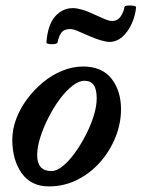

<svg xmlns="http://www.w3.org/2000/svg" viewBox="-20 -654 507 687"><path d="M155 13Q91 13 57.5 -34.5Q24 -82 24 -154Q24 -191 38 -228.5Q52 -266 77 -299.5Q102 -333 134 -359.5Q166 -386 203 -401Q240 -416 277 -416Q345 -416 379 -372.5Q413 -329 413 -263Q413 -212 393 -162.5Q373 -113 338 -73.5Q303 -34 256 -10.5Q209 13 155 13ZM165 -42Q183 -42 205 -60Q227 -78 248 -107Q269 -136 287 -171Q305 -206 315.5 -240Q326 -274 326 -302Q326 -335 315 -350Q304 -365 282 -365Q262 -365 238.5 -346.5Q215 -328 193 -298Q171 -268 153 -232.5Q135 -197 124 -162Q113 -127 113 -99Q113 -71 125.5 -56.5Q138 -42 165 -42ZM186 -502Q185 -498 175 -496.5Q165 -495 155.5 -496.5Q146 -498 146 -502Q151 -566 177.5 -595.5Q204 -625 241 -625Q254 -625 273.5 -619.5Q293 -614 318 -602Q344 -590 357.5 -584.5Q371 -579 381 -579Q401 -579 412 -595.5Q423 -612 425 -628Q426 -633 436 -634Q446 -635 456.5 -633.5Q467 -632 467 -628Q464 -597 451 -568.5Q438 -540 417.5 -522Q397 -504 371 -504Q361 -504 341.5 -509.5Q322 -515 295 -527Q268 -539 254.5 -544.5Q241 -550 230 -550Q209 -550 199.5 -537Q190 -524 186 -502Z"/></svg>

Font: Junicode VF
Style: Italic
Weight: 400
Italic angle: -11°
Designer: Peter S. Baker
Version: Version 2.209